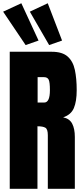

<svg xmlns="http://www.w3.org/2000/svg" viewBox="-23 -1184 520 1204"><path d="M38.1 0V-859.4H301.8Q367.7 -859.4 401.4 -829.3Q435.1 -799.3 446.5 -745.4Q458 -691.4 458 -618.7Q458 -548.3 440.2 -506.3Q422.4 -464.4 373 -448.2Q413.6 -439.9 429.9 -408Q446.3 -376 446.3 -325.2V0H276.9V-336.4Q276.9 -374 261.5 -383.1Q246.1 -392.1 211.9 -392.1V0ZM212.9 -541H254.4Q290 -541 290 -618.7Q290 -668.9 282.2 -684.6Q274.4 -700.2 252.9 -700.2H212.9ZM137.7 -901.4 -3.4 -1110.8 110.8 -1163.6 218.8 -929.7ZM285.2 -901.4 164.1 -1110.8 276.4 -1163.6 366.2 -929.7Z"/></svg>

Font: webenart
Style: Regular
Weight: 400
Designer: Vernon Adams
Foundry: Vernon Adams
Version: Version 2.116; ttfautohint (v1.8.3)